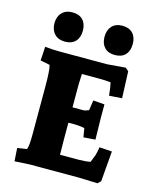

<svg xmlns="http://www.w3.org/2000/svg" viewBox="-110 -801 715 881"><g transform="rotate(15 247.0 -360.5)"><path d="M237 -158 238 -79H327Q357 -79 382 -84Q384 -88 396 -120Q401 -137 404 -159L464 -155L452 -11L438 3Q365 0 350 0H115L44 4L40 -58L85 -65Q92 -81 92 -135V-366Q92 -442 85 -465L40 -474L44 -540Q81 -536 115 -536H339L426 -543L441 -530L446 -403L385 -399Q382 -436 376 -460Q353 -463 316 -463H239L237 -414V-304H287Q298 -304 314 -311L321 -359L375 -355V-292L377 -188L321 -184L314 -226Q287 -231 272 -231H237ZM75 -706Q93 -725 125 -725Q157 -725 174.5 -706.5Q192 -688 192 -655.5Q192 -623 174.5 -604.5Q157 -586 125 -586Q93 -586 75 -605Q57 -624 57 -655.5Q57 -687 75 -706ZM312.5 -706Q330 -725 362 -725Q394 -725 411.5 -706.5Q429 -688 429 -655.5Q429 -623 411.5 -604.5Q394 -586 362 -586Q330 -586 312.5 -604.5Q295 -623 295 -655Q295 -687 312.5 -706Z"/></g></svg>

Font: Andada SC
Style: Bold
Weight: 700
Designer: Carolina Giovagnoli
Foundry: Carolina Giovagnoli
Version: Version 1.003